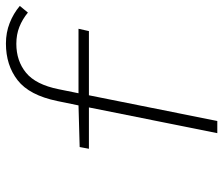

<svg xmlns="http://www.w3.org/2000/svg" viewBox="-74 -698 771 664"><g transform="rotate(-90 312.0 -365.5)"><path d="M184 0 273 -444H130L136 -476L280 -480L295 -553Q315 -650 367 -690.5Q419 -731 494 -731Q532 -731 565 -718Q598 -705 624 -683L601 -655Q578 -674 551.5 -684.5Q525 -695 493 -695Q434 -695 393 -661.5Q352 -628 336 -549L322 -480H545L537 -444H315L226 0Z"/></g></svg>

Font: Source Code Pro Light
Style: Italic
Weight: 300
Italic angle: -11°
Monospace: yes
Designer: Paul D. Hunt, Teo Tuominen
Foundry: Adobe Systems Incorporated
Version: Version 1.050;PS 1.000;hotconv 16.6.51;makeotf.lib2.5.65220